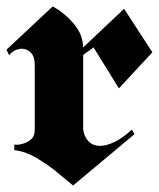

<svg xmlns="http://www.w3.org/2000/svg" viewBox="-20 -555 489 591"><path d="M236 -409 362 -528 449 -394 346 -283 268 -409 236 -386V-157Q239 -134 252.5 -120Q266 -106 288 -106Q307 -106 331.5 -117.5Q356 -129 386 -156L394 -142L205 16Q194 7 179.5 -5Q165 -17 148 -31Q122 -51 92 -69Q62 -87 31 -92Q29 -92 27.5 -92.5Q26 -93 24 -93V-110Q29 -109 35 -109.5Q41 -110 48 -112Q62 -115 74.5 -125Q87 -135 87 -156V-354Q87 -381 75 -393Q63 -405 47 -405H43Q42 -405 40 -404Q31 -403 22.5 -398Q14 -393 8 -385L0 -402L142 -535Q177 -517 206 -483Q235 -450 236 -409Z"/></svg>

Font: Fette UNZ Fraktur
Style: Regular
Weight: 900
Foundry: UNZ1 Extensions by Catfonts.de
Version: Version 0.000 2012 initial release